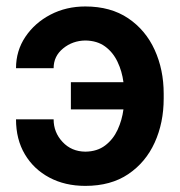

<svg xmlns="http://www.w3.org/2000/svg" viewBox="-20 -574 564 603"><path d="M248 -446.8Q208 -446.3 178.2 -421.9Q148.4 -397.5 148.4 -359.9H30.3Q30.3 -414.6 59.8 -458.5Q89.4 -502.4 138.7 -528.1Q188 -553.7 248 -553.7Q327.6 -553.7 382.6 -516.6Q437.5 -479.5 465.8 -417.2Q494.1 -355 494.1 -279.8V-264.6Q494.1 -188.5 465.8 -126.2Q437.5 -64 382.8 -27.1Q328.1 9.8 248 9.8Q184.1 9.8 135 -16.4Q85.9 -42.5 58.1 -89.4Q30.3 -136.2 30.3 -199.2H148.4Q148.4 -158.2 176.5 -128.2Q204.6 -98.1 248 -97.7Q285.2 -98.1 310.3 -117.2Q335.4 -136.2 349.4 -166.5Q363.3 -196.8 367.7 -230.5H202.6V-315.9H367.7Q363.3 -350.1 349.1 -379.9Q335 -409.7 310.1 -428Q285.2 -446.3 248 -446.8Z"/></svg>

Font: Inter Display Semi Bold
Style: Regular
Weight: 600
Designer: Rasmus Andersson
Foundry: rsms
Version: Version 4.000;git-37864ae